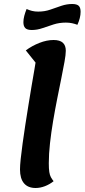

<svg xmlns="http://www.w3.org/2000/svg" viewBox="-20 -915 423 960"><path d="M158 25Q120 25 100 1.5Q80 -22 80 -68Q80 -87 83.5 -120.5Q87 -154 93 -197.5Q99 -241 106.5 -290Q114 -339 122 -388Q130 -437 137.5 -482.5Q145 -528 151.5 -564Q158 -600 161 -622L185 -568L109 -663Q140 -686 177 -700.5Q214 -715 248 -715Q279 -715 294 -701.5Q309 -688 309 -661Q309 -642 302.5 -606Q296 -570 286.5 -523Q277 -476 266 -421Q255 -366 245.5 -309.5Q236 -253 230 -199Q224 -145 224 -99Q224 -71 226.5 -55Q229 -39 234.5 -29Q240 -19 248 -9Q228 7 204.5 16Q181 25 158 25ZM139 -765Q116 -765 106.5 -774.5Q97 -784 97 -804Q97 -819 101.5 -836Q106 -853 113 -870Q126 -864 140 -860.5Q154 -857 171 -857Q204 -857 232 -867Q260 -877 287 -886Q314 -895 341 -895Q364 -895 373.5 -886Q383 -877 383 -856Q383 -826 367 -791Q354 -796 340 -799Q326 -802 309 -802Q277 -802 248.5 -793Q220 -784 193 -774.5Q166 -765 139 -765Z"/></svg>

Font: Lemonada Medium
Style: Regular
Weight: 500
Designer: Mohamed Gaber (Arabic), Eduardo Tunni (Latin)
Foundry: Kief Type Foundry
Version: Version 4.004; ttfautohint (v1.8.2)